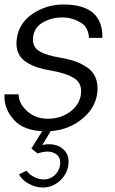

<svg xmlns="http://www.w3.org/2000/svg" viewBox="-24 -577 512 857"><path d="M182 9Q83 9 37.5 -42.5Q-8 -94 -4 -156H59Q59 -116 96.5 -81.5Q134 -47 190 -47Q246 -47 288 -77.5Q330 -108 337 -155Q344 -203 309 -226.5Q274 -250 204 -262Q168 -268 142 -276.5Q116 -285 91.5 -301Q67 -317 56.5 -343.5Q46 -370 51 -405Q61 -475 122.5 -516Q184 -557 259 -557Q436 -557 433 -408H373Q371 -456 335 -477Q299 -498 262 -499Q212 -501 171 -479Q130 -457 124 -414Q118 -369 151 -349Q184 -329 248 -319Q283 -313 310.5 -303.5Q338 -294 364.5 -276.5Q391 -259 403 -229.5Q415 -200 410 -160Q400 -89 334.5 -40Q269 9 182 9ZM202 9 165 70Q220 59 254 85.5Q288 112 281 160Q275 202 242 231Q209 260 167 260Q135 260 104 243Q73 226 61 201L95 185Q105 201 127.5 212.5Q150 224 172 224Q199 224 219.5 205.5Q240 187 244 160Q249 122 220 107Q191 92 144 108L116 86L164 9Z"/></svg>

Font: Oakes Grotesk Light
Style: Italic
Weight: 300
Italic angle: -8°
Designer: Samuel Oakes
Foundry: Samuel Oakes
Version: Version 1.000;PS 001.000;hotconv 1.0.88;makeotf.lib2.5.64775